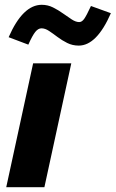

<svg xmlns="http://www.w3.org/2000/svg" viewBox="-20 -780 482 800"><path d="M6 0 118 -516H277L165 0ZM98 -594 16 -625Q75 -760 154 -760Q179 -760 201 -749Q223 -738 242.5 -724Q262 -710 279 -699Q296 -688 310 -688Q321 -688 330.5 -701Q340 -714 359 -755L442 -725Q383 -590 308 -590Q282 -590 260 -601Q238 -612 219.5 -626Q201 -640 184.5 -651Q168 -662 153 -662Q139 -662 127 -647Q115 -632 98 -594Z"/></svg>

Font: Red Hat Text VF
Style: Italic
Weight: 400
Italic angle: -12°
Designer: Pentagram, MCKL
Foundry: Pentagram, MCKL
Version: Version 1.023